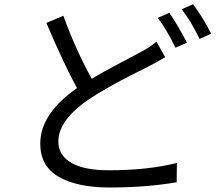

<svg xmlns="http://www.w3.org/2000/svg" viewBox="-20 -835 1040 892"><path d="M707 -641.6 747.1 -569.3Q707 -544.9 671.9 -527.3Q658.2 -520.5 615.7 -499Q573.2 -477.5 544.4 -462.4Q515.6 -447.3 473.6 -423.3Q431.6 -399.4 398.4 -377Q251 -279.3 251 -176.8Q251 -114.3 310.5 -79.1Q370.1 -43.9 485.4 -43.9Q667 -43.9 801.8 -78.1L800.8 11.7Q658.2 36.1 488.3 36.1Q339.8 36.1 253.4 -13.2Q167 -62.5 167 -168Q167 -306.6 337.9 -425.8Q283.2 -523.4 195.3 -728.5L274.4 -761.7Q329.1 -609.4 406.2 -468.8Q457 -500 542 -544.4Q627 -588.9 636.7 -594.7Q682.6 -620.1 707 -641.6ZM712.9 -752 766.6 -775.4Q803.7 -722.7 848.6 -636.7L794.9 -613.3Q757.8 -692.4 712.9 -752ZM824.2 -792 877 -815.4Q925.8 -749 960.9 -678.7L907.2 -654.3Q865.2 -740.2 824.2 -792Z"/></svg>

Font: Gen Shin Gothic Monospace Regular
Style: Regular
Weight: 400
Designer: [Source Han Sans]
Ryoko NISHIZUKA  (kana & ideographs); Paul D. Hunt (Latin, Greek & Cyrillic); Wenlong ZHANG  (bopomofo
Version: Version 1.002.20150607